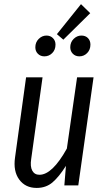

<svg xmlns="http://www.w3.org/2000/svg" viewBox="-20 -902 512 934"><path d="M374 -881.8 418.9 -837.9 288.1 -709 256.8 -735.8ZM195.8 -627.9Q176.8 -627.9 164.3 -640.4Q151.9 -652.8 151.9 -671.9Q151.9 -696.3 168.2 -712.6Q184.6 -729 206.1 -729Q225.1 -729 237.5 -716.6Q250 -704.1 250 -685.1Q250 -659.7 234.1 -643.8Q218.3 -627.9 195.8 -627.9ZM366.2 -627.9Q346.7 -627.9 334.2 -640.6Q321.8 -653.3 321.8 -671.9Q321.8 -696.3 338.1 -712.6Q354.5 -729 376 -729Q396 -729 408 -716.6Q419.9 -704.1 419.9 -685.1Q419.9 -660.2 404.1 -644Q388.2 -627.9 366.2 -627.9ZM158.2 12.2Q103.5 12.2 73.5 -28.6Q43.5 -69.3 53.2 -136.2L106.9 -525.9H187L131.8 -128.9Q126 -91.8 137 -71.8Q147.9 -51.8 171.9 -51.8Q234.4 -51.8 305.2 -179.2L355 -525.9H435.1L360.8 0H293L300.8 -95.2Q267.6 -42.5 235.8 -15.1Q204.1 12.2 158.2 12.2Z"/></svg>

Font: Fira Sans Compressed Book
Style: Italic
Weight: 350
Width: 3
Italic angle: -8°
Designer: Carrois Corporate & Edenspiekermann AG
Foundry: Carrois Corporate GbR & Edenspiekermann AG
Version: Version 4.203;PS 004.203;hotconv 1.0.88;makeotf.lib2.5.64775